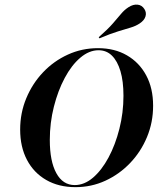

<svg xmlns="http://www.w3.org/2000/svg" viewBox="-20 -788 696 820"><path d="M302.4 11.3Q230.6 11.3 177.4 -19.4Q124.2 -50 95.2 -105.2Q66.1 -160.5 66.1 -234.7Q66.1 -305.6 92.3 -368.5Q118.5 -431.5 164.1 -479.4Q209.7 -527.4 269.8 -554.8Q329.8 -582.3 398.4 -582.3Q469.4 -582.3 522.2 -551.6Q575 -521 604.4 -466.1Q633.9 -411.3 633.9 -336.3Q633.9 -265.3 607.7 -202.4Q581.5 -139.5 535.5 -91.5Q489.5 -43.5 429.8 -16.1Q370.2 11.3 302.4 11.3ZM299.2 2.4Q340.3 2.4 377.4 -29.4Q414.5 -61.3 443.5 -115.3Q472.6 -169.4 489.9 -237.9Q507.3 -306.5 507.3 -379Q507.3 -441.1 494.4 -484.3Q481.5 -527.4 458.1 -550.4Q434.7 -573.4 400.8 -573.4Q360.5 -573.4 323 -541.5Q285.5 -509.7 256.5 -455.2Q227.4 -400.8 210.1 -332.3Q192.7 -263.7 192.7 -190.3Q192.7 -99.2 220.6 -48.4Q248.4 2.4 299.2 2.4ZM404.8 -624.2 401.6 -629Q440.3 -662.9 461.7 -687.5Q483.1 -712.1 497.2 -729Q511.3 -746 529 -757.3Q549.2 -770.2 567.7 -768.1Q586.3 -766.1 596.8 -749.2Q606.5 -733.9 601.2 -717.3Q596 -700.8 576.6 -687.9Q559.7 -676.6 537.9 -670.2Q516.1 -663.7 484.3 -654Q452.4 -644.4 404.8 -624.2Z"/></svg>

Font: Playfair 144pt
Style: Bold Italic
Weight: 700
Italic angle: -15.6°
Designer: Claus Eggers Sørensen
Foundry: Claus Eggers Sørensen
Version: Version 2.203